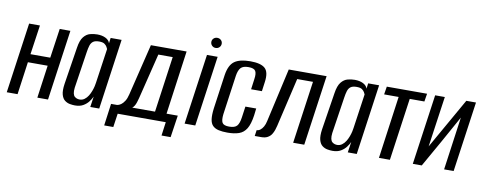

<svg xmlns="http://www.w3.org/2000/svg" viewBox="-62 -922 3355 1329"><g transform="rotate(10 1615.0 -257.5)"><path d="M5 0 75 -495H151L121 -288H260L290 -495H365L295 0H220L252 -230H113L81 0Z M485 8Q469 8 449.5 4.5Q430 1 413.5 -11.5Q397 -24 389.5 -51Q382 -78 389 -126L430 -387Q438 -441 458 -465.5Q478 -490 503.5 -496.5Q529 -503 553 -503Q587 -503 611.5 -491Q636 -479 643 -457L648 -495H725L655 0H592L603 -75Q595 -57 580.5 -38Q566 -19 543 -5.5Q520 8 485 8ZM510 -38Q529 -38 544 -49Q559 -60 569.5 -77Q580 -94 587 -113Q594 -132 597.5 -148Q601 -164 602 -173L637 -415Q635 -420 629.5 -430Q624 -440 612 -448.5Q600 -457 574 -457Q546 -457 532 -446.5Q518 -436 512 -416.5Q506 -397 502 -370L463 -113Q460 -88 463.5 -72.5Q467 -57 475.5 -50Q484 -43 493 -40.5Q502 -38 510 -38Z M709 109 730 -46H773Q786 -48 799 -57Q812 -66 824 -84.5Q836 -103 843 -133L931 -494H1182L1120 -46H1199L1176 109H1112L1125 13H787L773 109ZM879 -46H1039L1094 -439H993L921 -147Q915 -120 905.5 -89.5Q896 -59 879 -46Z M1255 0 1325 -495H1400L1330 0ZM1375 -553Q1360 -553 1349.5 -563.5Q1339 -574 1339 -589Q1339 -604 1349.5 -614Q1360 -624 1375 -624Q1391 -624 1401.5 -614Q1412 -604 1412 -589Q1412 -574 1401.5 -563.5Q1391 -553 1375 -553Z M1557 10Q1521 10 1495 4Q1469 -2 1453.5 -17.5Q1438 -33 1434 -62.5Q1430 -92 1436 -139L1470 -380Q1481 -451 1518 -477.5Q1555 -504 1629 -504Q1702 -504 1732 -477.5Q1762 -451 1752 -380L1743 -314H1667L1677 -388Q1683 -427 1672.5 -444.5Q1662 -462 1623 -462Q1585 -462 1569 -444.5Q1553 -427 1547 -388L1508 -111Q1503 -68 1513.5 -50.5Q1524 -33 1562 -33Q1601 -33 1616.5 -50.5Q1632 -68 1638 -111L1649 -189H1725L1719 -139Q1710 -77 1690.5 -45Q1671 -13 1638 -1.5Q1605 10 1557 10Z M1748 0 1754 -42Q1767 -42 1779 -51Q1791 -60 1800.5 -76.5Q1810 -93 1815 -117L1900 -494H2166L2096 0H2018L2080 -439H1969L1889 -96Q1886 -83 1880.5 -66.5Q1875 -50 1865.5 -35Q1856 -20 1838.5 -10Q1821 0 1793 0Z M2295 8Q2279 8 2259.5 4.5Q2240 1 2223.5 -11.5Q2207 -24 2199.5 -51Q2192 -78 2199 -126L2240 -387Q2248 -441 2268 -465.5Q2288 -490 2313.5 -496.5Q2339 -503 2363 -503Q2397 -503 2421.5 -491Q2446 -479 2453 -457L2458 -495H2535L2465 0H2402L2413 -75Q2405 -57 2390.5 -38Q2376 -19 2353 -5.5Q2330 8 2295 8ZM2320 -38Q2339 -38 2354 -49Q2369 -60 2379.5 -77Q2390 -94 2397 -113Q2404 -132 2407.5 -148Q2411 -164 2412 -173L2447 -415Q2445 -420 2439.5 -430Q2434 -440 2422 -448.5Q2410 -457 2384 -457Q2356 -457 2342 -446.5Q2328 -436 2322 -416.5Q2316 -397 2312 -370L2273 -113Q2270 -88 2273.5 -72.5Q2277 -57 2285.5 -50Q2294 -43 2303 -40.5Q2312 -38 2320 -38Z M2621 0 2682 -439H2580L2589 -495H2872L2863 -439H2760L2698 0Z M2859 0 2929 -494H2997L2946 -138L3148 -494H3216L3146 0H3079L3131 -373Q3079 -279 3027.5 -186.5Q2976 -94 2922 0Z"/></g></svg>

Font: Alumni Sans Medium
Style: Italic
Weight: 500
Italic angle: -8°
Designer: Robert E. Leuschke
Foundry: Robert E. Leuschke
Version: Version 1.016